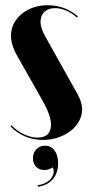

<svg xmlns="http://www.w3.org/2000/svg" viewBox="-20 -525 344 734"><path d="M274 -458Q255 -475 233 -484.5Q211 -494 191 -494Q165 -494 150 -480Q135 -466 135 -442Q135 -416 155 -382L277 -164Q294 -133 294 -107Q294 -83 282 -61.5Q270 -40 250 -24.5Q230 -9 202.5 0.5Q175 10 145 10Q109 10 77 -3Q45 -16 20 -42L24 -46Q45 -24 72 -11.5Q99 1 123 1Q175 1 175 -49Q175 -82 144 -138L46 -311Q22 -353 22 -389Q22 -414 33 -435Q44 -456 62.5 -471.5Q81 -487 106.5 -496Q132 -505 162 -505Q229 -505 278 -462ZM182 115Q165 125 150 125Q130 125 118 112.5Q106 100 106 80Q106 59 119 45.5Q132 32 152 32Q175 32 188.5 50Q202 68 202 99Q202 136 182.5 159.5Q163 183 125 189L124 183Q140 181 153 174.5Q166 168 174 158.5Q182 149 184.5 138Q187 127 182 115Z"/></svg>

Font: Moniqa Black Display
Style: Regular
Weight: 900
Designer: Rajesh Rajput
Foundry: Rajesh Rajput
Version: Version 1.000